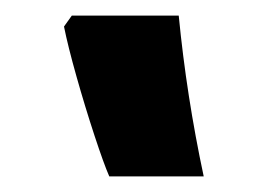

<svg xmlns="http://www.w3.org/2000/svg" viewBox="-20 -835 333 246"><path d="M72 -815 62 -801Q67 -776 78 -737Q89 -698 101 -661.5Q113 -625 120 -609H241Q219 -712 209 -815Z"/></svg>

Font: Noto Sans Armenian ExtraCondensed Extra
Style: Regular
Weight: 800
Width: 3
Designer: Monotype Design Team
Foundry: Monotype Imaging Inc.
Version: Version 1.901